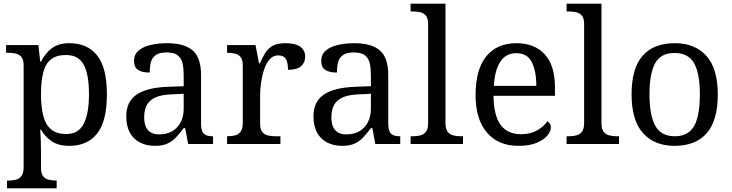

<svg xmlns="http://www.w3.org/2000/svg" viewBox="-20 -780 3963 1040"><path d="M18 240V198H26Q49 198 67.5 193Q86 188 97 172.5Q108 157 108 126V-426Q108 -456 96.5 -470.5Q85 -485 66.5 -489.5Q48 -494 26 -494H13V-536H188L198 -446H202Q225 -492 261 -519Q297 -546 355 -546Q454 -546 506.5 -479.5Q559 -413 559 -269Q559 -124 506.5 -57Q454 10 355 10Q297 10 260.5 -14.5Q224 -39 202 -78H198Q200 -49 201 -16.5Q202 16 202 35V131Q202 160 213.5 174.5Q225 189 243.5 193.5Q262 198 284 198H287V240ZM339 -54Q405 -54 433.5 -109.5Q462 -165 462 -270Q462 -377 433.5 -429.5Q405 -482 338 -482Q286 -482 256.5 -459Q227 -436 214.5 -388.5Q202 -341 202 -269Q202 -200 214.5 -152Q227 -104 257 -79Q287 -54 339 -54Z M819 10Q775 10 739.5 -7.5Q704 -25 684 -60.5Q664 -96 664 -150Q664 -230 720.5 -268Q777 -306 892 -310L975 -313V-373Q975 -409 969 -436.5Q963 -464 943 -480Q923 -496 882 -496Q844 -496 824 -482Q804 -468 797.5 -443.5Q791 -419 791 -387Q749 -387 727.5 -401.5Q706 -416 706 -450Q706 -485 730.5 -506Q755 -527 796 -536.5Q837 -546 886 -546Q978 -546 1023.5 -507Q1069 -468 1069 -373V-114Q1069 -86 1075 -70.5Q1081 -55 1095 -48.5Q1109 -42 1131 -42H1134V0H999L983 -86H975Q954 -58 934 -36.5Q914 -15 887.5 -2.5Q861 10 819 10ZM842 -52Q883 -52 912.5 -69Q942 -86 958.5 -117.5Q975 -149 975 -191V-272L911 -269Q854 -267 821.5 -252Q789 -237 775 -210.5Q761 -184 761 -145Q761 -114 770 -93.5Q779 -73 797 -62.5Q815 -52 842 -52Z M1210 0V-42H1213Q1236 -42 1254.5 -47Q1273 -52 1284 -67.5Q1295 -83 1295 -114V-426Q1295 -456 1283.5 -470.5Q1272 -485 1253.5 -489.5Q1235 -494 1213 -494H1210V-536H1364L1383 -437H1388Q1401 -467 1416 -492Q1431 -517 1456 -531.5Q1481 -546 1525 -546Q1580 -546 1606.5 -527Q1633 -508 1633 -473Q1633 -442 1611.5 -422Q1590 -402 1540 -402Q1540 -443 1528 -461.5Q1516 -480 1487 -480Q1459 -480 1440 -458Q1421 -436 1410 -402Q1399 -368 1394 -331.5Q1389 -295 1389 -266V-109Q1389 -80 1400.5 -65.5Q1412 -51 1430.5 -46.5Q1449 -42 1471 -42H1499V0Z M1833 10Q1789 10 1753.5 -7.5Q1718 -25 1698 -60.5Q1678 -96 1678 -150Q1678 -230 1734.5 -268Q1791 -306 1906 -310L1989 -313V-373Q1989 -409 1983 -436.5Q1977 -464 1957 -480Q1937 -496 1896 -496Q1858 -496 1838 -482Q1818 -468 1811.5 -443.5Q1805 -419 1805 -387Q1763 -387 1741.5 -401.5Q1720 -416 1720 -450Q1720 -485 1744.5 -506Q1769 -527 1810 -536.5Q1851 -546 1900 -546Q1992 -546 2037.5 -507Q2083 -468 2083 -373V-114Q2083 -86 2089 -70.5Q2095 -55 2109 -48.5Q2123 -42 2145 -42H2148V0H2013L1997 -86H1989Q1968 -58 1948 -36.5Q1928 -15 1901.5 -2.5Q1875 10 1833 10ZM1856 -52Q1897 -52 1926.5 -69Q1956 -86 1972.5 -117.5Q1989 -149 1989 -191V-272L1925 -269Q1868 -267 1835.5 -252Q1803 -237 1789 -210.5Q1775 -184 1775 -145Q1775 -114 1784 -93.5Q1793 -73 1811 -62.5Q1829 -52 1856 -52Z M2204 0V-42H2217Q2240 -42 2258.5 -47Q2277 -52 2288 -67.5Q2299 -83 2299 -114V-650Q2299 -680 2287.5 -694.5Q2276 -709 2257.5 -713.5Q2239 -718 2217 -718H2204V-760H2393V-114Q2393 -83 2404 -67.5Q2415 -52 2434 -47Q2453 -42 2475 -42H2488V0Z M2788 10Q2679 10 2617.5 -62Q2556 -134 2556 -264Q2556 -404 2614 -475Q2672 -546 2778 -546Q2875 -546 2930.5 -486Q2986 -426 2986 -307V-261H2653Q2655 -152 2692.5 -102.5Q2730 -53 2802 -53Q2854 -53 2890.5 -74.5Q2927 -96 2945 -123Q2952 -120 2958 -111Q2964 -102 2964 -89Q2964 -69 2945 -46Q2926 -23 2887 -6.5Q2848 10 2788 10ZM2885 -315Q2885 -395 2860.5 -443.5Q2836 -492 2776 -492Q2721 -492 2690.5 -446.5Q2660 -401 2655 -315Z M3049 0V-42H3062Q3085 -42 3103.5 -47Q3122 -52 3133 -67.5Q3144 -83 3144 -114V-650Q3144 -680 3132.5 -694.5Q3121 -709 3102.5 -713.5Q3084 -718 3062 -718H3049V-760H3238V-114Q3238 -83 3249 -67.5Q3260 -52 3279 -47Q3298 -42 3320 -42H3333V0Z M3633 10Q3525 10 3463 -59Q3401 -128 3401 -269Q3401 -409 3460.5 -477.5Q3520 -546 3636 -546Q3744 -546 3806 -477.5Q3868 -409 3868 -269Q3868 -128 3808.5 -59Q3749 10 3633 10ZM3635 -42Q3685 -42 3715 -67.5Q3745 -93 3758 -144Q3771 -195 3771 -269Q3771 -381 3740 -437Q3709 -493 3634 -493Q3559 -493 3528.5 -437Q3498 -381 3498 -269Q3498 -157 3529 -99.5Q3560 -42 3635 -42Z"/></svg>

Font: Noto Rashi Hebrew
Style: Regular
Weight: 400
Version: Version 1.006